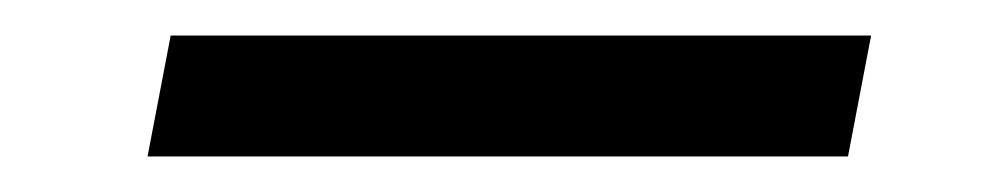

<svg xmlns="http://www.w3.org/2000/svg" viewBox="-20 -332 561 108"><path d="M76 -312H470L457 -244H63Z"/></svg>

Font: Albert Sans
Style: Italic
Weight: 400
Italic angle: -11.25°
Designer: Andreas Rasmussen
Foundry: a.Foundry
Version: Version 1.025